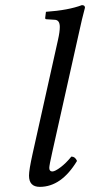

<svg xmlns="http://www.w3.org/2000/svg" viewBox="-20 -718 351 748"><path d="M286 -583 184 -127Q172 -74 172 -64Q172 -50 184 -50Q194 -50 215.5 -66Q237 -82 258 -108Q273 -108 280 -91Q219 10 135 10Q93 10 93 -34Q93 -56 107 -119L206 -563Q213 -594 213 -613Q213 -641 192 -641L161 -643Q156 -643 156 -648L159 -672Q246 -678 299 -698Q311 -698 311 -688Q300 -648 286 -583Z"/></svg>

Font: Linux Libertine O
Style: Italic
Weight: 400
Italic angle: -12°
Designer: Philipp H. Poll
Foundry: Philipp H. Poll
Version: Version 5.1.6